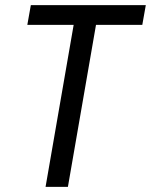

<svg xmlns="http://www.w3.org/2000/svg" viewBox="-20 -731 590 751"><path d="M536.6 -633.8H355.5L245.6 0H158.2L268.1 -633.8H86.9L100.6 -710.9H550.3Z"/></svg>

Font: TypoPRO Roboto
Style: Italic
Weight: 400
Italic angle: -12°
Designer: Google
Version: Version 2.136; 2016